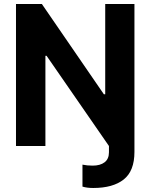

<svg xmlns="http://www.w3.org/2000/svg" viewBox="-20 -727 749 956"><path d="M211.9 -449.2H206.1V0H59.6V-707H188.5L497.1 -257.8H503.9V-707H649.4V29.3Q649.4 124.5 595.9 166.7Q542.5 209 444.3 209Q412.6 209 390.6 202.1V92.8Q413.6 97.7 441.4 97.7Q479 97.7 500.7 81.1Q522.5 64.5 522.5 31.2V0Z"/></svg>

Font: Pretendard
Style: Bold
Weight: 700
Designer: Base glyphs from Inter by Rasmus Andersson; Hangeul glyphs from Noto Sans CJK(Source Han Sans) by Jang Soo-young and Kan
Foundry: Kil Hyung-jin
Version: Version 1.309